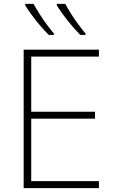

<svg xmlns="http://www.w3.org/2000/svg" viewBox="-20 -970 591 990"><path d="M490 0H102V-714H490V-678H141V-394H470V-358H141V-36H490ZM317 -950Q328 -928 346 -899.5Q364 -871 384 -844Q404 -817 421 -797V-790H394Q373 -811 350 -838Q327 -865 307 -892.5Q287 -920 273 -942V-950ZM153 -950Q165 -928 183 -899.5Q201 -871 221 -844Q241 -817 258 -797V-790H231Q210 -811 187 -838Q164 -865 144 -892.5Q124 -920 110 -942V-950Z"/></svg>

Font: Noto Sans ExtraLight
Style: Regular
Weight: 200
Designer: Monotype Design Team
Foundry: Monotype Imaging Inc.
Version: Version 2.007